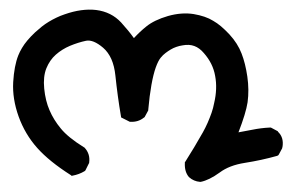

<svg xmlns="http://www.w3.org/2000/svg" viewBox="-20 -262 594 390"><path d="M386.2 107.4Q379.9 106.9 374.3 104.5Q368.7 102.1 364.3 98.1L363.8 97.7Q354.5 86.9 355.5 68.8V67.4L356.4 66.4Q375 37.1 392.1 6.8Q397.5 -2.9 401.9 -12.9Q406.2 -22.9 409.7 -32.7Q413.1 -42.5 415 -52.7Q421.9 -82 417 -107.9Q412.6 -133.3 394 -154.3Q385.3 -164.6 374.8 -168.5Q364.3 -172.4 351.1 -169.9Q344.2 -168.9 338.1 -166.7Q332 -164.6 326.7 -161.4Q321.3 -158.2 316.2 -154.3Q311 -150.4 306.6 -145Q301.3 -138.7 296.4 -125Q291.5 -111.3 287.6 -89.6Q283.7 -67.9 281.2 -39.6V-38.1L280.8 -37.1L273.9 -24.4L272.9 -23.4L272 -22.9Q260.7 -13.7 244.6 -14.6H243.7L242.7 -15.1L229 -22L226.1 -23.4L225.6 -26.4Q218.8 -66.4 214.4 -108.4Q212.4 -127.9 206.1 -142.1Q199.7 -156.2 189.5 -165Q169.4 -182.1 154.8 -179.2Q138.7 -175.8 122.1 -168.9Q106 -162.1 93.3 -150.9Q81.1 -140.1 74.2 -123.3Q67.4 -106.4 69.8 -82Q72.3 -57.1 80.6 -38.1Q88.9 -18.6 103.5 -1Q118.2 17.1 150.4 37.1L151.4 37.6L151.9 38.1Q163.6 50.8 161.1 68.4V69.3L160.6 69.8L153.8 83.5L152.8 85L151.4 85.9Q140.6 92.3 127.9 94.7L125.5 95.2L124 93.8Q80.1 65.9 55.7 38.6Q30.8 10.7 17.8 -25.4Q4.9 -61.5 6.8 -95.2Q8.8 -128.4 17.1 -149.4Q20 -156.7 24.7 -164.6Q29.3 -172.4 35.9 -180.2Q42.5 -188 51.3 -196.3Q57.6 -202.1 64.7 -207.8Q71.8 -213.4 79.1 -217.8Q86.4 -222.2 94.5 -226.1Q102.5 -230 111.3 -232.9Q146 -245.1 175.3 -241.7Q206.1 -237.8 226.1 -216.3Q241.2 -199.7 252 -184.6Q264.2 -197.8 276.9 -208Q293 -221.2 321.3 -229.5Q349.1 -237.3 373.5 -233.4Q385.3 -231.4 395.3 -228Q405.3 -224.6 413.1 -219.7Q420.9 -215.3 429 -208.5Q437 -201.7 445.8 -192.4Q462.9 -173.8 470.7 -153.3Q478.5 -133.3 482.4 -106.4Q486.3 -79.1 482.9 -54.2Q479.5 -32.2 464.4 6.8Q479.5 3.9 492.7 1.5Q509.8 -2 527.8 -2.9H529.8L531.2 -2.4L543.9 4.4L544.4 4.9L544.9 5.9Q557.1 17.6 553.7 37.1L553.2 38.1V39.1L546.4 51.8L544.9 53.7L542.5 54.7Q511.2 63.5 477.5 68.8Q461.4 71.3 448.7 76.2Q436 81.1 426.3 88.4Q404.8 104 387.7 107.4H387.2Z"/></svg>

Font: NaikaiFont
Style: SemiBold
Weight: 600
Version: Version 1.89